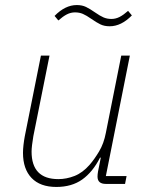

<svg xmlns="http://www.w3.org/2000/svg" viewBox="-20 -728 591 760"><path d="M176 -508 112 -189Q109 -172 107 -155Q105 -138 105 -128Q105 -19 211 -19Q243 -19 275 -31.5Q307 -44 335 -76Q354 -98 372.5 -129Q391 -160 399 -202L460 -508H494L399 -31H481L475 0H399Q366 0 366 -29Q366 -34 366.5 -38.5Q367 -43 368 -49L379 -104H376Q347 -47 305.5 -17.5Q264 12 203 12Q139 12 105 -23.5Q71 -59 71 -123Q71 -137 73 -154.5Q75 -172 78 -188L142 -508ZM414 -624Q393 -624 377.5 -631.5Q362 -639 342 -653Q322 -667 308 -673Q294 -679 277 -679Q260 -679 244.5 -671Q229 -663 211 -647L196 -665Q238 -708 284 -708Q305 -708 320.5 -700.5Q336 -693 356 -679Q376 -665 390 -659Q404 -653 421 -653Q438 -653 453.5 -661Q469 -669 487 -685L502 -667Q460 -624 414 -624Z"/></svg>

Font: IBM Plex Sans ExtLt
Style: Italic
Weight: 200
Italic angle: -11°
Designer: Mike Abbink, Paul van der Laan, Pieter van Rosmalen
Foundry: Bold Monday
Version: Version 3.005